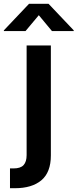

<svg xmlns="http://www.w3.org/2000/svg" viewBox="-73 -785 407 1009"><path d="M66.9 -545.9H194.3V31.7Q194.3 120.6 144.5 162.4Q94.7 204.1 5.4 204.1H-20.5V100.1H-2Q35.2 100.1 51 82.5Q66.9 64.9 66.9 30.3ZM61 -621.6H-52.7V-625.5L79.6 -765.1H182.1L314.5 -625.5V-621.6H200.2L130.9 -705.1Z"/></svg>

Font: Inter SemiBold
Style: Regular
Weight: 600
Designer: Rasmus Andersson
Foundry: rsms
Version: Version 4.001;git-9221beed3